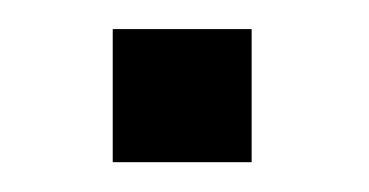

<svg xmlns="http://www.w3.org/2000/svg" viewBox="-20 -430 254 132"><path d="M153 -410V-318.5H57.5V-410Z"/></svg>

Font: Public Sans ExtraLight
Style: Regular
Weight: 250
Designer: The Public Sans Project Authors: Dan O. Williams and USWDS (Libre Franklin designed by Pablo Impallari and Rodrigo Fuenz
Version: Version 1.007